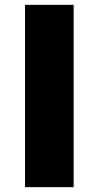

<svg xmlns="http://www.w3.org/2000/svg" viewBox="-20 -770 406 790"><path d="M83 0V-750H283V0Z"/></svg>

Font: Mplus 1p Black
Style: Regular
Weight: 900
Version: Version 1.061